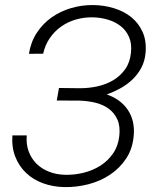

<svg xmlns="http://www.w3.org/2000/svg" viewBox="-20 -741 627 771"><path d="M301.8 -386.7Q336.9 -386.7 371.6 -394.3Q406.2 -401.9 434.8 -418.9Q463.4 -436 482.7 -463.1Q502 -490.2 505.9 -529.8Q509.8 -565.4 498.3 -592Q486.8 -618.7 464.8 -636Q442.9 -653.3 413.3 -662.1Q383.8 -670.9 351.6 -671.4Q316.4 -671.9 283.9 -662.4Q251.5 -652.8 225.1 -634Q198.7 -615.2 179.9 -587.9Q161.1 -560.5 153.3 -525.4L96.2 -524.9Q103.5 -572.3 127.7 -609.1Q151.9 -646 187 -670.9Q222.2 -695.8 265.4 -708.5Q308.6 -721.2 354.5 -720.7Q397.9 -720.2 437.7 -708Q477.5 -695.8 507.1 -672.1Q536.6 -648.4 552.7 -612.5Q568.8 -576.7 564.5 -528.3Q561.5 -495.1 547.6 -469Q533.7 -442.9 512.5 -422.4Q491.2 -401.9 464.4 -387Q437.5 -372.1 408.7 -361.8Q464.8 -342.3 493.4 -299.6Q522 -256.8 517.1 -197.3Q512.7 -144 486.8 -104.7Q460.9 -65.4 421.6 -39.3Q382.3 -13.2 334.5 -1Q286.6 11.2 238.3 10.3Q192.4 9.3 152.8 -5.1Q113.3 -19.5 85 -46.4Q56.6 -73.2 41.5 -111.3Q26.4 -149.4 29.8 -197.3H87.4Q84.5 -161.6 95.2 -132.8Q106 -104 126.7 -83.5Q147.5 -63 176.8 -51.5Q206.1 -40 240.7 -39.1Q277.8 -38.1 314.9 -47.1Q352.1 -56.2 382.6 -75.4Q413.1 -94.7 433.8 -124.5Q454.6 -154.3 459 -194.8Q463.4 -233.4 451.7 -260.3Q439.9 -287.1 417.2 -304Q394.5 -320.8 363.8 -328.4Q333 -335.9 299.3 -336.9L208 -337.4L216.8 -387.7Z"/></svg>

Font: Roboto Mono Light
Style: Italic
Weight: 300
Designer: Google
Version: Version 2.000985; 2015; ttfautohint (v1.3)